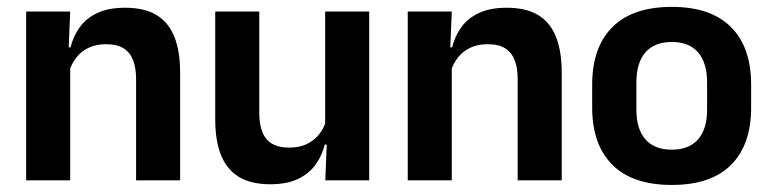

<svg xmlns="http://www.w3.org/2000/svg" viewBox="-20 -524 2240 558"><path d="M375.5 0V-294.5Q375.5 -325.5 367.2 -348Q359 -370.5 340 -383Q321 -395.5 288 -395.5Q259 -395.5 237.2 -385Q215.5 -374.5 201.8 -356.8Q188 -339 181 -316.5L161 -386.5H185Q193 -419 211.8 -445Q230.5 -471 262.8 -486.2Q295 -501.5 343.5 -501.5Q400 -501.5 435 -480.2Q470 -459 486.8 -417Q503.5 -375 503.5 -313V0ZM56 0V-490.5H184L179 -371L184 -360.5V0Z M733.5 -490.5V-195.5Q733.5 -165 741.8 -142.2Q750 -119.5 769.2 -107.2Q788.5 -95 821 -95Q850.5 -95 872 -105.5Q893.5 -116 907.5 -133.8Q921.5 -151.5 928 -173.5L948 -104H924Q916 -72 897.2 -45.8Q878.5 -19.5 846.2 -4Q814 11.5 765.5 11.5Q709.5 11.5 674.2 -10Q639 -31.5 622.2 -73.5Q605.5 -115.5 605.5 -177V-490.5ZM1053 -490.5V0H925.5L930 -119L925 -129.5V-490.5Z M1484.5 0V-294.5Q1484.5 -325.5 1476.2 -348Q1468 -370.5 1449 -383Q1430 -395.5 1397 -395.5Q1368 -395.5 1346.2 -385Q1324.5 -374.5 1310.8 -356.8Q1297 -339 1290 -316.5L1270 -386.5H1294Q1302 -419 1320.8 -445Q1339.5 -471 1371.8 -486.2Q1404 -501.5 1452.5 -501.5Q1509 -501.5 1544 -480.2Q1579 -459 1595.8 -417Q1612.5 -375 1612.5 -313V0ZM1165 0V-490.5H1293L1288 -371L1293 -360.5V0Z M1932.5 13.5Q1818.5 13.5 1759.8 -45Q1701 -103.5 1701 -211.5V-278Q1701 -386.5 1759.8 -445.2Q1818.5 -504 1932.5 -504Q2046 -504 2104.5 -445.2Q2163 -386.5 2163 -278V-211.5Q2163 -103.5 2104.8 -45Q2046.5 13.5 1932.5 13.5ZM1932.5 -89Q1982.5 -89 2008.8 -119Q2035 -149 2035 -205V-284.5Q2035 -341.5 2008.8 -371.8Q1982.5 -402 1932.5 -402Q1882 -402 1855.8 -371.8Q1829.5 -341.5 1829.5 -284.5V-205Q1829.5 -149 1855.8 -119Q1882 -89 1932.5 -89Z"/></svg>

Font: Anek Gujarati SemiBold
Style: Regular
Weight: 600
Designer: Mrunmayee Ghaisas (Gujarati), Yesha Goshar (Latin)
Foundry: Ek Type
Version: Version 1.003